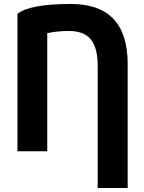

<svg xmlns="http://www.w3.org/2000/svg" viewBox="-20 -745 726 967"><path d="M623 -423V202H472V-414Q472 -505 437 -547Q402 -589 327 -589Q269 -589 218 -578V17H68V-675Q129 -725 337 -725Q623 -725 623 -423Z"/></svg>

Font: Repo
Style: Bold
Weight: 700
Designer: Stefan Peev
Foundry: Context Ltd
Version: Version 001.000